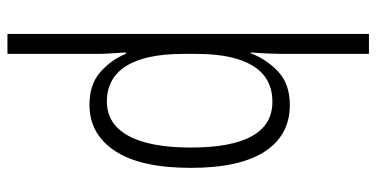

<svg xmlns="http://www.w3.org/2000/svg" viewBox="-274 -526 1036 529"><g transform="rotate(90 244.5 -262.0)"><path d="M443 -269Q443 -131 396.5 -60.5Q350 10 269 10Q213 10 179 -20Q145 -50 129 -90H125Q126 -73 127.5 -51Q129 -29 129 -8V236H74V-760H129V-532Q129 -485 125 -434H127Q145 -480 179 -511Q213 -542 270 -542Q353 -542 398 -473Q443 -404 443 -269ZM387 -269Q387 -494 261 -494Q195 -494 162 -440.5Q129 -387 129 -285V-249Q129 -144 162.5 -91Q196 -38 260 -38Q322 -38 354.5 -97Q387 -156 387 -269Z"/></g></svg>

Font: Noto Sans Ethiopic Condensed Light
Style: Regular
Weight: 300
Width: 3
Designer: Monotype Design Team
Foundry: Monotype Imaging Inc.
Version: Version 2.102; ttfautohint (v1.8.4.7-5d5b)